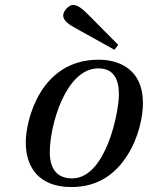

<svg xmlns="http://www.w3.org/2000/svg" viewBox="-20 -743 597 775"><path d="M84 -169C84 -62 142 12 268 12C377 12 447 -42 494 -116C540 -188 557 -273 557 -327C557 -465 459 -502 378 -502C141 -502 84 -255 84 -169ZM181 -129C181 -237 245 -467 377 -467C438 -467 460 -424 460 -362C460 -291 408 -23 271 -23C213 -23 181 -58 181 -129ZM235 -680C235 -659 261 -642 291 -626L442 -542L457 -562L338 -682C308 -713 291 -723 274 -723C259 -723 235 -700 235 -680Z"/></svg>

Font: Heuristica
Style: Italic
Weight: 400
Italic angle: -13°
Version: Version 1.0.1